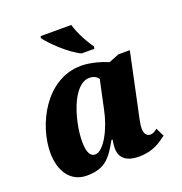

<svg xmlns="http://www.w3.org/2000/svg" viewBox="-138 -885 959 1014"><g transform="rotate(-20 342.0 -378.0)"><path d="M373 -606H444L447 -619C427 -644 387 -714 373 -766H201L198 -756C222 -721 308 -636 373 -606ZM179 10C284 10 317 -38 365 -123H371C367 -102 366 -85 366 -74C366 -16 409 10 471 10C554 10 596 -24 631 -50L608 -97C592 -86 584 -79 568 -79C550 -79 535 -93 535 -125C535 -151 548 -206 553 -228L618 -535H553L496 -512C466 -526 400 -546 348 -546C147 -546 38 -325 38 -169C38 -67 87 10 179 10ZM259 -80C235 -80 216 -99 216 -168C216 -273 269 -471 367 -471C387 -471 406 -463 417 -447L383 -288C363 -186 307 -80 259 -80Z"/></g></svg>

Font: Noto Serif SemiCondensed Black
Style: Italic
Weight: 900
Width: 4
Italic angle: -12°
Designer: Monotype Design Team
Foundry: Monotype Imaging Inc.
Version: Version 2.014